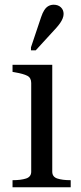

<svg xmlns="http://www.w3.org/2000/svg" viewBox="-20 -792 342 812"><path d="M201 -518V-66Q201 -44 222.5 -37Q244 -30 277 -30H279V0H33V-30H35Q68 -30 90 -37Q112 -44 112 -66V-441Q112 -463 95.5 -471.5Q79 -480 44 -486L33 -488V-518ZM154 -720Q160 -738 167.5 -749.5Q175 -761 185 -766.5Q195 -772 207 -772Q226 -772 237.5 -761Q249 -750 249 -733Q249 -724 245 -714Q241 -704 234 -694Q227 -684 218 -674L131 -579H111V-592Z"/></svg>

Font: Roboto Serif 144pt
Style: Regular
Weight: 400
Version: Version 1.008